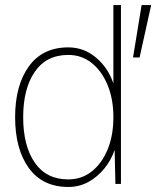

<svg xmlns="http://www.w3.org/2000/svg" viewBox="-20 -730 640 762"><path d="M251 12Q149 12 94.5 -63Q40 -138 40 -265Q40 -391 94.5 -466.5Q149 -542 251 -542Q313 -542 361 -501.5Q409 -461 430 -399V-710H460V0H438L435 -135Q421 -94 394 -61Q367 -28 331 -8Q295 12 251 12ZM508 -502 542 -710H580L534 -502ZM251 -18Q304 -18 344 -49.5Q384 -81 407 -136.5Q430 -192 430 -265Q430 -337 407 -392.5Q384 -448 344 -480Q304 -512 251 -512Q164 -512 118 -445Q72 -378 72 -265Q72 -151 118 -84.5Q164 -18 251 -18Z"/></svg>

Font: Geist Mono Thin
Style: Regular
Weight: 100
Monospace: yes
Designer: Basement.studio, Andrés Briganti, Mateo Zaragoza
Foundry: Basement.studio, Vercel, Andrés Briganti, Guido Ferreyra, Mateo Zaragoza
Version: Version 1.500; ttfautohint (v1.8.4.7-5d5b)